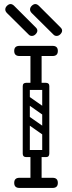

<svg xmlns="http://www.w3.org/2000/svg" viewBox="-20 -926 355 946"><path d="M157 -486Q130 -486 130 -512V-671Q130 -697 157 -697Q185 -697 185 -671V-512Q185 -486 157 -486ZM76 -650Q50 -650 50 -675Q50 -700 76 -700H239Q265 -700 265 -675Q265 -650 239 -650ZM76 0Q50 0 50 -25Q50 -50 76 -50H239Q265 -50 265 -25Q265 0 239 0ZM92 -501Q92 -518 109 -518H206Q223 -518 223 -501Q223 -483 207 -483H109Q102 -483 97 -487.5Q92 -492 92 -501ZM92 -170Q92 -187 109 -187H206Q223 -187 223 -170Q223 -152 207 -152H109Q102 -152 97 -156.5Q92 -161 92 -170ZM157 -3Q130 -3 130 -29V-158Q130 -184 157 -184Q185 -184 185 -158V-29Q185 -3 157 -3ZM98 -350Q108 -363 121 -354L215 -288Q229 -279 218 -263Q208 -250 195 -259L101 -325Q96 -329 94.5 -336Q93 -343 98 -350ZM98 -448Q108 -461 121 -452L215 -386Q229 -377 218 -361Q208 -348 195 -357L101 -423Q96 -427 94.5 -434Q93 -441 98 -448ZM205 -152Q188 -152 188 -169V-501Q188 -518 205 -518Q223 -518 223 -502V-170Q223 -152 205 -152ZM109 -152Q92 -152 92 -169V-501Q92 -518 109 -518Q127 -518 127 -502V-170Q127 -152 109 -152ZM122 -755 15 -861Q6 -870 6 -879Q6 -889 14 -897Q23 -906 32 -906Q41 -906 50 -897L157 -790Q164 -783 164 -775Q164 -766 155 -757Q147 -749 137 -749Q128 -749 122 -755ZM244 -755 137 -861Q128 -870 128 -879Q128 -889 136 -897Q145 -906 154 -906Q163 -906 172 -897L279 -790Q286 -783 286 -775Q286 -766 277 -757Q269 -749 259 -749Q250 -749 244 -755Z"/></svg>

Font: Agu Display
Style: Regular
Weight: 400
Designer: Oluwaseun Badejo
Version: Version 1.103